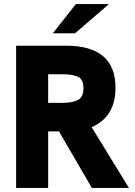

<svg xmlns="http://www.w3.org/2000/svg" viewBox="-20 -921 661 941"><path d="M59 -697H304Q546 -697 546 -491Q546 -418 516 -370Q486 -322 429 -298L612 0H430L269 -277H230H216V0H59ZM389 -489Q389 -532 362.5 -544.5Q336 -557 288 -557H216V-417H288Q335 -417 362 -431Q389 -445 389 -489ZM352 -901H514L348 -758H239Z"/></svg>

Font: Hanken Grotesk Black
Style: Regular
Weight: 900
Designer: Alfredo Marco Pradil
Foundry: Hanken Design Co.
Version: Version 3.014